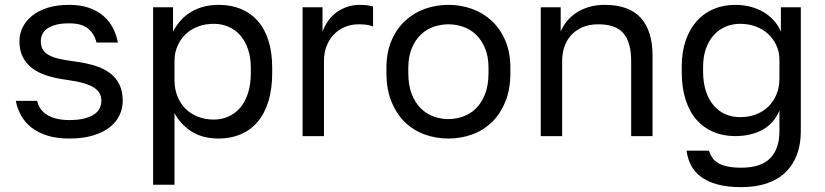

<svg xmlns="http://www.w3.org/2000/svg" viewBox="-20 -560 3395 790"><path d="M265 10Q212 10 173.5 -2.5Q135 -15 108.5 -36Q82 -57 66.5 -85.5Q51 -114 45 -145H133Q136 -129 145.5 -114.5Q155 -100 170.5 -89.5Q186 -79 209.5 -72.5Q233 -66 265 -66Q302 -66 327 -72.5Q352 -79 367.5 -89.5Q383 -100 390 -114.5Q397 -129 397 -145Q397 -162 390.5 -175Q384 -188 367.5 -199Q351 -210 323 -218Q295 -226 251 -232Q207 -238 171.5 -249.5Q136 -261 111.5 -280Q87 -299 73.5 -326Q60 -353 60 -390Q60 -420 73 -447Q86 -474 112 -495Q138 -516 176 -528Q214 -540 265 -540Q312 -540 347 -527.5Q382 -515 406 -494Q430 -473 444.5 -445Q459 -417 465 -385H377Q369 -420 343 -442Q317 -464 265 -464Q232 -464 210 -458Q188 -452 174 -442Q160 -432 154 -418.5Q148 -405 148 -390Q148 -372 154.5 -359Q161 -346 176.5 -336Q192 -326 217.5 -319.5Q243 -313 281 -308Q330 -302 368 -290.5Q406 -279 432 -259.5Q458 -240 471.5 -212Q485 -184 485 -145Q485 -114 471.5 -85.5Q458 -57 431 -36Q404 -15 362.5 -2.5Q321 10 265 10Z M610 200V-530H692V-430Q706 -457 725 -477.5Q744 -498 768 -512Q792 -526 820 -533Q848 -540 880 -540Q930 -540 970.5 -523.5Q1011 -507 1040 -474.5Q1069 -442 1084.5 -393.5Q1100 -345 1100 -280V-260Q1100 -193 1084 -142Q1068 -91 1039 -57.5Q1010 -24 969.5 -7Q929 10 880 10Q812 10 766.5 -20Q721 -50 698 -95V200ZM860 -68Q892 -68 920 -80.5Q948 -93 968.5 -117Q989 -141 1000.5 -177Q1012 -213 1012 -260V-280Q1012 -324 1000.5 -357.5Q989 -391 968.5 -414.5Q948 -438 920 -450Q892 -462 860 -462Q824 -462 794 -450.5Q764 -439 743 -418.5Q722 -398 710 -370Q698 -342 698 -310V-230Q698 -194 710 -164Q722 -134 743 -113Q764 -92 794 -80Q824 -68 860 -68Z M1225 0V-530H1307V-430Q1316 -454 1330 -474Q1344 -494 1363.5 -508.5Q1383 -523 1407.5 -531.5Q1432 -540 1460 -540Q1480 -540 1492.5 -538Q1505 -536 1515 -533V-451Q1502 -456 1489.5 -458Q1477 -460 1455 -460Q1425 -460 1399 -449Q1373 -438 1354 -418.5Q1335 -399 1324 -371Q1313 -343 1313 -310V0Z M1825 10Q1774 10 1728 -6.5Q1682 -23 1647 -56.5Q1612 -90 1591 -141Q1570 -192 1570 -260V-280Q1570 -345 1591 -393.5Q1612 -442 1647 -474.5Q1682 -507 1728 -523.5Q1774 -540 1825 -540Q1876 -540 1922 -523.5Q1968 -507 2003 -474.5Q2038 -442 2059 -393.5Q2080 -345 2080 -280V-260Q2080 -192 2059 -141Q2038 -90 2003 -56.5Q1968 -23 1922 -6.5Q1876 10 1825 10ZM1825 -70Q1855 -70 1885 -80.5Q1915 -91 1938 -113.5Q1961 -136 1975.5 -172Q1990 -208 1990 -260V-280Q1990 -328 1975.5 -362Q1961 -396 1938 -418Q1915 -440 1885 -450Q1855 -460 1825 -460Q1795 -460 1765 -450Q1735 -440 1712 -418Q1689 -396 1674.5 -362Q1660 -328 1660 -280V-260Q1660 -208 1674.5 -172Q1689 -136 1712 -113.5Q1735 -91 1765 -80.5Q1795 -70 1825 -70Z M2205 0V-530H2287V-430Q2296 -452 2312 -472Q2328 -492 2350.5 -507Q2373 -522 2402.5 -531Q2432 -540 2468 -540Q2568 -540 2616.5 -486.5Q2665 -433 2665 -330V0H2577V-310Q2577 -384 2546 -422Q2515 -460 2442 -460Q2403 -460 2374.5 -447Q2346 -434 2328 -413Q2310 -392 2301.5 -365Q2293 -338 2293 -310V0Z M3030 210Q2972 210 2931 198.5Q2890 187 2863.5 167Q2837 147 2823 119.5Q2809 92 2805 60H2897Q2902 76 2911 89Q2920 102 2935 111Q2950 120 2973.5 125Q2997 130 3030 130Q3111 130 3149 91Q3187 52 3187 -20V-105Q3164 -51 3116.5 -25.5Q3069 0 3005 0Q2956 0 2915.5 -17Q2875 -34 2846 -67Q2817 -100 2801 -149.5Q2785 -199 2785 -265V-285Q2785 -346 2801.5 -393.5Q2818 -441 2847 -473.5Q2876 -506 2916.5 -523Q2957 -540 3005 -540Q3039 -540 3069 -532Q3099 -524 3123 -509.5Q3147 -495 3165 -474.5Q3183 -454 3193 -430V-530H3275V-20Q3275 34 3259 76.5Q3243 119 3212 149Q3181 179 3135.5 194.5Q3090 210 3030 210ZM3025 -78Q3061 -78 3091 -89.5Q3121 -101 3142 -122Q3163 -143 3175 -172Q3187 -201 3187 -235V-315Q3187 -345 3175 -372Q3163 -399 3142 -419Q3121 -439 3091 -450.5Q3061 -462 3025 -462Q2993 -462 2965 -450Q2937 -438 2916.5 -415Q2896 -392 2884.5 -359.5Q2873 -327 2873 -285V-265Q2873 -220 2884.5 -185Q2896 -150 2916.5 -126Q2937 -102 2965 -90Q2993 -78 3025 -78Z"/></svg>

Font: Golos Text VF
Style: Regular
Weight: 400
Designer: A.Korolkova, Vitaly Kuzmin
Foundry: ParaType Ltd
Version: Version 2.003